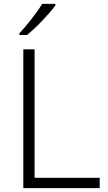

<svg xmlns="http://www.w3.org/2000/svg" viewBox="-20 -968 555 988"><path d="M265 -940V-948H197C171 -904 117 -836 80 -797V-788H119C169 -828 235 -899 265 -940ZM100 0H493V-53H158V-714H100Z"/></svg>

Font: Noto Sans Malayalam Light
Style: Regular
Weight: 300
Designer: Jelle Bosma - Monotype Design Team
Foundry: Monotype Imaging Inc.
Version: Version 2.104